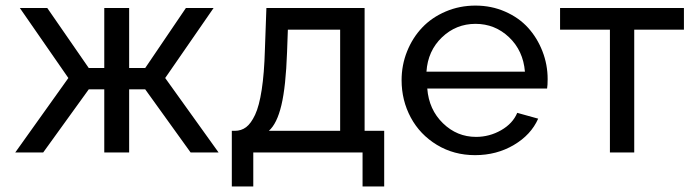

<svg xmlns="http://www.w3.org/2000/svg" viewBox="-20 -551 2509 694"><path d="M35.2 0 227.1 -269 51.8 -522H150.9L300.8 -305.2H356.9V-522H446.8V-305.2H504.9L651.9 -522H752L577.1 -269L770 0H668.9L504.9 -228H446.8V0H356.9V-228H300.8L136.2 0Z M817.9 123V-78.1H828.6Q852.1 -78.1 869.6 -91.3Q887.2 -104.5 902.1 -136.2Q917 -168 926 -226.8Q935.1 -285.6 937.5 -371.1L942.9 -522H1297.9V-78.1H1368.7V123H1290.5V0H895.5V123ZM951.7 -78.1H1209.5V-443.8H1020.5L1017.6 -362.8Q1013.2 -237.8 997.1 -170.7Q981 -103.5 951.7 -78.1Z M1697.3 9.8Q1620.6 9.8 1559.3 -27.3Q1498 -64.5 1464.8 -126.2Q1431.6 -188 1431.6 -261.2Q1431.6 -315.9 1451.4 -365.2Q1471.2 -414.6 1505.9 -451.2Q1540.5 -487.8 1590.8 -509.3Q1641.1 -530.8 1698.7 -530.8Q1756.3 -530.8 1805.9 -509Q1855.5 -487.3 1888.7 -450.7Q1921.9 -414.1 1940.7 -365.7Q1959.5 -317.4 1959.5 -265.1Q1959.5 -242.7 1957.5 -231H1524.4Q1530.3 -154.8 1581.1 -105.5Q1631.8 -56.2 1700.7 -56.2Q1749 -56.2 1791.3 -80.3Q1833.5 -104.5 1849.6 -143.1L1925.3 -122.1Q1899.4 -63.5 1837.2 -26.9Q1774.9 9.8 1697.3 9.8ZM1521.5 -292H1877.4Q1871.1 -367.7 1820.1 -416.3Q1769 -464.8 1698.7 -464.8Q1628.4 -464.8 1577.4 -416Q1526.4 -367.2 1521.5 -292Z M2184.6 0V-443.8H2004.4V-522H2452.1V-443.8H2272.5V0Z"/></svg>

Font: Rawline Medium
Style: Regular
Weight: 500
Designer: Matt McInerney, Pablo Impallari, Rodrigo Fuenzalida
Foundry: Matt McInerney, Pablo Impallari, Rodrigo Fuenzalida
Version: Version 4.020;PS 004.020;hotconv 1.0.88;makeotf.lib2.5.64775